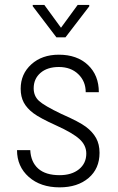

<svg xmlns="http://www.w3.org/2000/svg" viewBox="-20 -764 486 793"><path d="M336.4 -129.9Q336.4 -164.1 308.1 -189.7Q279.8 -215.3 212.2 -245.8Q144.5 -276.4 117.7 -296.6Q90.8 -316.9 78.1 -340.8Q65.4 -364.7 65.4 -397.5Q65.4 -458.5 109.4 -498.3Q153.3 -538.1 223.1 -538.1Q298.3 -538.1 343.3 -495.6Q388.2 -453.1 388.2 -383.3H334Q334 -428.2 303.2 -457.8Q272.5 -487.3 223.1 -487.3Q175.3 -487.3 147.2 -462.9Q119.1 -438.5 119.1 -399.4Q119.1 -367.7 140.6 -347.7Q162.1 -327.6 233.4 -293.5Q307.1 -261.2 335 -240.2Q362.8 -219.2 377 -193.6Q391.1 -168 391.1 -132.8Q391.1 -67.4 345.7 -28.8Q300.3 9.8 226.1 9.8Q147.5 9.8 98.9 -33.2Q50.3 -76.2 50.3 -144H105Q107.4 -94.7 137.9 -67.6Q168.5 -40.5 226.1 -40.5Q275.9 -40.5 306.2 -64.9Q336.4 -89.4 336.4 -129.9ZM231.9 -649.4 300.8 -743.7H348.6V-737.8L250.5 -609.9H212.9L115.2 -738.3V-743.7H163.1Z"/></svg>

Font: Roboto Condensed Light
Style: Regular
Weight: 300
Designer: Google
Version: Version 2.134; 2016